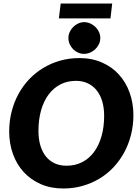

<svg xmlns="http://www.w3.org/2000/svg" viewBox="-20 -1068 800 1096"><path d="M32.5 0ZM741.5 -411Q741.5 -352 727.8 -298Q714 -244 688.8 -197.5Q663.5 -151 627.8 -113Q592 -75 547.5 -48.2Q503 -21.5 451 -6.8Q399 8 341.5 8Q269.5 8 212.2 -17.2Q155 -42.5 115 -86.2Q75 -130 53.8 -189.2Q32.5 -248.5 32.5 -317Q32.5 -376 46.2 -430.2Q60 -484.5 85.2 -531Q110.5 -577.5 146.5 -615.5Q182.5 -653.5 227 -680.2Q271.5 -707 323.5 -721.8Q375.5 -736.5 433.5 -736.5Q505 -736.5 562.2 -711.2Q619.5 -686 659.2 -642Q699 -598 720.2 -538.5Q741.5 -479 741.5 -411ZM574.5 -407Q574.5 -452 563.8 -488.8Q553 -525.5 532.2 -551.8Q511.5 -578 481.5 -592.2Q451.5 -606.5 413.5 -606.5Q363.5 -606.5 324 -585.8Q284.5 -565 256.8 -527.5Q229 -490 214.2 -437.2Q199.5 -384.5 199.5 -320.5Q199.5 -275.5 210 -239Q220.5 -202.5 240.8 -176.5Q261 -150.5 291 -136.2Q321 -122 359.5 -122Q409.5 -122 449.2 -142.5Q489 -163 516.8 -200.5Q544.5 -238 559.5 -290.5Q574.5 -343 574.5 -407ZM326.5 -1048H620.5L610.5 -963H316ZM552.5 -850.5Q552.5 -832 544.5 -815.5Q536.5 -799 523.5 -786.8Q510.5 -774.5 493.8 -767.5Q477 -760.5 459.5 -760.5Q442 -760.5 426 -767.5Q410 -774.5 397.8 -786.8Q385.5 -799 378 -815.5Q370.5 -832 370.5 -850.5Q370.5 -869 378 -885.5Q385.5 -902 398.2 -914.5Q411 -927 427 -934.2Q443 -941.5 460.5 -941.5Q478.5 -941.5 495 -934.2Q511.5 -927 524.2 -914.8Q537 -902.5 544.8 -885.8Q552.5 -869 552.5 -850.5Z"/></svg>

Font: Lato Black
Style: Italic
Weight: 900
Italic angle: -7°
Designer: Lukasz Dziedzic
Foundry: tyPoland Lukasz Dziedzic
Version: Version 2.007; 2014-02-27